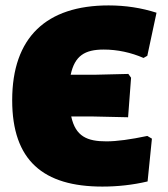

<svg xmlns="http://www.w3.org/2000/svg" viewBox="-20 -678 619 709"><path d="M524 -176C462 -163 412 -156 373 -156C302 -156 259 -174 243 -248H317L453 -245L464 -391L454 -405L330 -402H241C256 -472 293 -495 363 -495C414 -495 464 -484 510 -464L524 -472L558 -631C502 -649 443 -658 381 -658C151 -658 25 -540 25 -308C25 -85 140 11 358 11C414 11 470 5 525 -8L541 -166Z"/></svg>

Font: Luna Sans Black
Style: Regular
Weight: 900
Designer: Juan Pablo del Peral
Foundry: Huerta Tipografica
Version: Version 2.001; ttfautohint (v1.5)